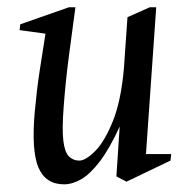

<svg xmlns="http://www.w3.org/2000/svg" viewBox="-20 -481 515 513"><path d="M151.1 11.5Q102 11.5 82.8 -33.2Q63.5 -77.9 73 -184Q78.3 -241.8 85.9 -291.2Q93.4 -340.6 101.5 -391L32.4 -400.5L34.1 -416L163.9 -461.5H181.5Q173.1 -400.8 164.1 -331.4Q155 -262 150 -194Q145.5 -134.9 149.3 -104.3Q153.1 -73.8 164.5 -62.8Q175.8 -51.9 191.9 -51.9Q208.5 -51.9 233.8 -76.9Q259 -101.9 281.3 -156.6Q303.6 -211.4 311.2 -300Q313.2 -332 315.8 -366.6Q318.4 -401.1 320.6 -435.1L380 -461.5H397.4L370 -69.4H437.5L435.5 -52L318 4.4L291 -9.6L299.8 -143Q272.4 -83.1 246.5 -49.4Q220.7 -15.8 197 -2.1Q173.3 11.5 151.1 11.5Z"/></svg>

Font: Ancizar Serif Light
Style: Italic
Weight: 300
Italic angle: -4°
Designer: Cesar Puertas, Viviana Monsalve, Julian Moncada, Julian Prieto, Jose Castro, Felipe Aragon, Mariel Hernandez, Sara Alarc
Version: Version 8.100